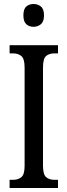

<svg xmlns="http://www.w3.org/2000/svg" viewBox="-20 -940 337 960"><path d="M28 0V-41H47Q70 -41 86.5 -54Q103 -67 103 -110V-602Q103 -647 86.5 -660Q70 -673 47 -673H28V-714H270V-673H251Q226 -673 210.5 -660Q195 -647 195 -602V-111Q195 -68 210.5 -54.5Q226 -41 251 -41H270V0ZM148 -806Q126 -806 111.5 -819Q97 -832 97 -863Q97 -895 111.5 -907.5Q126 -920 148 -920Q169 -920 184.5 -907.5Q200 -895 200 -863Q200 -832 184.5 -819Q169 -806 148 -806Z"/></svg>

Font: Noto Serif Thai ExtraCondensed
Style: Regular
Weight: 400
Width: 2
Designer: Monotype Design Team
Foundry: Monotype Imaging Inc.
Version: Version 2.002; ttfautohint (v1.8.4.7-5d5b)